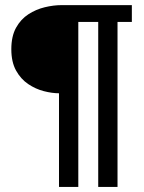

<svg xmlns="http://www.w3.org/2000/svg" viewBox="-20 -733 566 753"><path d="M497.1 -647H440.9V0H365.2V-647H287.1V0H211.4V-367.2Q184.1 -367.2 151.9 -375.5Q119.6 -383.8 90.6 -403.3Q61.5 -422.9 43 -456.3Q24.4 -489.7 24.4 -540Q24.4 -590.8 43 -624.3Q61.5 -657.7 91.3 -677Q121.1 -696.3 155.5 -704.6Q189.9 -712.9 221.2 -712.9H497.1Z"/></svg>

Font: Kanchenjunga
Style: Bold
Weight: 700
Designer: Becca Hirsbrunner Spalinger
Foundry: SIL International
Version: Version 2.001